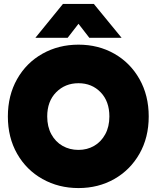

<svg xmlns="http://www.w3.org/2000/svg" viewBox="-20 -941 796 976"><path d="M300 -921H457L598 -749H434L379 -820L324 -749H160ZM20 -349Q20 -456 67 -539Q114 -622 196 -668Q278 -714 379 -714Q480 -714 561 -668Q642 -622 689 -539Q736 -456 736 -349Q736 -242 689 -159.5Q642 -77 561 -31Q480 15 379 15Q278 15 196 -31Q114 -77 67 -159.5Q20 -242 20 -349ZM536 -349Q536 -426 491.5 -472Q447 -518 379 -518Q311 -518 265.5 -472Q220 -426 220 -349Q220 -297 241 -258.5Q262 -220 298 -199.5Q334 -179 379 -179Q423 -179 458.5 -199.5Q494 -220 515 -258.5Q536 -297 536 -349Z"/></svg>

Font: Readiness ExtraBold
Style: Regular
Weight: 800
Designer: Katatrad Team
Foundry: CadsonDemak
Version: Version 1.00;January 16, 2020;FontCreator 12.0.0.2550 64-bit